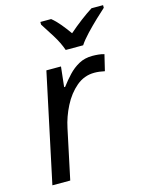

<svg xmlns="http://www.w3.org/2000/svg" viewBox="-115 -840 714 914"><g transform="rotate(-15 241.5 -383.0)"><path d="M28 0 142 -536H214L203 -437H208Q229 -465 252 -489.5Q275 -514 304 -530Q333 -546 371 -546Q385 -546 400.5 -544.5Q416 -543 429 -539L410 -460Q383 -466 359 -466Q309 -466 270 -433Q231 -400 205 -349Q179 -298 168 -245L116 0ZM256 -606Q243 -644 218 -684Q193 -724 174 -753V-766H227Q247 -750 267 -726Q287 -702 306 -675Q337 -702 368 -725.5Q399 -749 426 -766H483V-753Q466 -738 438 -711.5Q410 -685 383.5 -657Q357 -629 342 -606Z"/></g></svg>

Font: Noto Sans
Style: Italic
Weight: 400
Italic angle: -12°
Designer: Monotype Design Team
Foundry: Monotype Imaging Inc.
Version: Version 2.013; ttfautohint (v1.8.4.7-5d5b)